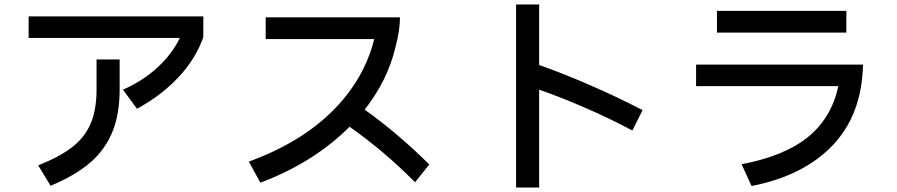

<svg xmlns="http://www.w3.org/2000/svg" viewBox="-20 -810 4040 865"><path d="M534 -406Q625 -446 691 -507.5Q757 -569 790 -639H109V-736H896V-643Q862 -545 784 -462Q706 -379 597 -320ZM152 -65Q248 -103 305 -147Q362 -191 388.5 -253.5Q415 -316 415 -407V-542H519V-406Q519 -293 485 -212.5Q451 -132 383.5 -75Q316 -18 208 27Z M1914 -69 1850 11Q1711 -129 1555 -239Q1393 -77 1153 13L1101 -82Q1332 -166 1476 -308Q1620 -450 1666 -634H1177V-732H1782Q1782 -673 1761 -595Q1726 -448 1623 -316Q1773 -209 1914 -69Z M2829 -222Q2724 -278 2611.5 -326.5Q2499 -375 2409 -406V35H2305V-790H2409V-517Q2510 -482 2634.5 -428Q2759 -374 2875 -314Z M3210 -761H3793V-663H3210ZM3116 -519H3868Q3863 -294 3732 -156Q3601 -18 3366 28L3321 -70Q3515 -107 3620.5 -193Q3726 -279 3757 -422H3116Z"/></svg>

Font: IBM Plex Sans JP Medm
Style: Regular
Weight: 500
Designer: Mike Abbink; Paul van der Laan; Pieter van Rosmalen; Wujin Sim; Yejin Wi; Jinhee Kim; Boomi Park; Yona Kim; Kichan Ma
Foundry: Sandoll Inc.
Version: Version 1.002